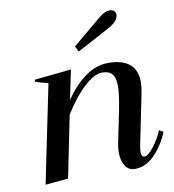

<svg xmlns="http://www.w3.org/2000/svg" viewBox="-84 -825 825 910"><g transform="rotate(-10 328.0 -370.5)"><path d="M326 -584 313 -611 448 -724Q479 -751 503 -751Q520 -751 527.5 -741Q535 -731 532 -719Q526 -692 486 -670ZM656 -140Q629 -75 586.5 -32.5Q544 10 492 10Q462 10 446 -15.5Q430 -41 430 -80Q430 -101 434 -120L467 -282Q481 -354 481 -391Q481 -432 465.5 -449.5Q450 -467 417 -467Q381 -467 330.5 -421Q280 -375 232 -297L172 0L62 10L159 -462Q122 -470 97 -480L98 -489L275 -507L246 -366Q287 -427 340.5 -467Q394 -507 455 -507Q520 -507 555.5 -478.5Q591 -450 591 -390Q591 -367 585 -338L536 -97Q532 -75 532 -66Q532 -40 547 -40Q565 -40 592.5 -76Q620 -112 636 -151Z"/></g></svg>

Font: Trirong Medium
Style: Italic
Weight: 500
Italic angle: -12°
Designer: Katatrad Team
Foundry: CadsonDemak
Version: Version 1.001